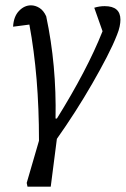

<svg xmlns="http://www.w3.org/2000/svg" viewBox="-20 -506 471 719"><path d="M193 -62Q249 -152 292 -234Q335 -316 364 -389L333 -477Q352 -483 372 -483Q431 -483 431 -432Q431 -421 428 -406.5Q425 -392 418 -375Q404 -339 380 -292.5Q356 -246 325.5 -193Q295 -140 261 -87Q227 -34 193 14L170 193H83L80 179L126 21Q126 -101 117 -209Q108 -317 90 -414Q78 -412 63.5 -410.5Q49 -409 29 -406Q31 -444 51 -465Q71 -486 96 -486Q112 -486 127.5 -476.5Q143 -467 153 -445Q192 -262 188 -62Z"/></svg>

Font: Piazzolla
Style: Italic
Weight: 400
Italic angle: -11.3°
Designer: Juan Pablo del Peral
Foundry: Huerta Tipografica
Version: Version 1.330